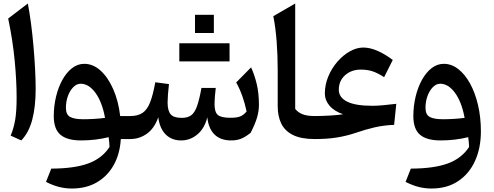

<svg xmlns="http://www.w3.org/2000/svg" viewBox="-20 -788 2798 1088"><path d="M137.7 -768.1Q147.5 -717.8 155.8 -654.5Q164.1 -591.3 169.9 -524.2Q175.8 -457 179 -394.5Q182.1 -332 182.1 -283.7Q182.1 -183.6 162.8 -110.1Q143.6 -36.6 100.6 7.8L40.5 -19.5Q58.1 -61.5 66.2 -110.1Q74.2 -158.7 74.2 -233.4Q74.2 -332 63 -447Q51.8 -562 26.4 -683.1Z M457.5 -426.3Q507.3 -426.3 549.6 -388.2Q591.8 -350.1 621.3 -283.4Q650.9 -216.8 661.1 -130.4H717.3V0H664.6Q659.7 83.5 624.8 146.5Q589.8 209.5 529.5 244.9Q469.2 280.3 387.2 280.3Q351.1 280.3 316.2 271.7Q281.2 263.2 240.7 242.7L270.5 167.5Q401.9 167 480.2 138.2Q558.6 109.4 600.6 44.9Q600.1 30.3 598.9 17.3Q597.7 4.4 595.7 -10.7Q561 -2 521 2.9Q481 7.8 439 7.8Q360.8 7.8 322.8 -24.2Q284.7 -56.2 284.7 -129.9Q284.7 -186.5 297.4 -239.7Q310.1 -293 333.3 -335Q356.4 -377 387.9 -401.6Q419.4 -426.3 457.5 -426.3ZM437 -313.5Q414.1 -313.5 395 -293.9Q376 -274.4 364.7 -243.4Q353.5 -212.4 353.5 -177.2Q353.5 -138.7 377.2 -125.5Q400.9 -112.3 453.1 -112.3Q481.9 -112.3 514.4 -114.3Q546.9 -116.2 575.2 -120.1Q558.6 -210.4 520.8 -262Q482.9 -313.5 437 -313.5Z M1290 7.8Q1229.5 7.8 1195.3 -26.1Q1161.1 -60.1 1154.8 -123.5Q1139.6 -61 1098.9 -26.6Q1058.1 7.8 1006.3 7.8Q953.1 7.8 918.9 -26.1Q884.8 -60.1 877 -123.5Q854.5 -60.1 812 -30Q769.5 0 717.3 0Q708 0 703.6 -7.8Q699.2 -15.6 699.2 -34.7V-95.7Q699.2 -114.7 703.6 -122.6Q708 -130.4 717.3 -130.4Q761.2 -130.4 787.8 -148.4Q814.5 -166.5 830.8 -208.5Q847.2 -250.5 859.9 -321.8L937.5 -311.5Q934.1 -283.7 931.9 -254.2Q929.7 -224.6 929.7 -207.5Q929.7 -160.6 947 -140.4Q964.4 -120.1 1009.3 -120.1Q1043 -120.1 1063 -134.5Q1083 -148.9 1096.2 -185.8Q1109.4 -222.7 1121.6 -289.6H1202.6Q1200.2 -272.9 1198 -244.1Q1195.8 -215.3 1195.8 -196.8Q1195.8 -152.3 1214.6 -136.5Q1233.4 -120.6 1286.1 -120.6Q1322.8 -120.6 1341.3 -128.2Q1359.9 -135.7 1377.4 -156.2Q1368.2 -200.7 1353.5 -242.4Q1338.9 -284.2 1318.4 -320.8L1402.8 -406.2Q1421.9 -365.2 1434.6 -312.7Q1447.3 -260.3 1447.3 -193.8Q1447.3 -159.2 1437 -123.3Q1426.8 -87.4 1400.4 -35.6Q1373.5 -13.7 1348.4 -2.9Q1323.2 7.8 1290 7.8ZM996.1 -439.9V-543H1280.8V-439.9ZM1085 -704.1H1191.9V-601.1H1085Z M1652.8 -768.1V-170.9Q1667 -152.3 1692.6 -141.4Q1718.3 -130.4 1764.2 -130.4H1764.6V0H1764.2Q1686 0 1639.9 -23.2Q1593.8 -46.4 1573.7 -88.1Q1553.7 -129.9 1553.7 -185.1V-386.7Q1553.7 -475.6 1547.6 -554Q1541.5 -632.3 1528.8 -696.3Z M2038.6 -518.6Q2076.2 -518.6 2118.7 -500.2Q2161.1 -481.9 2205.6 -448.2L2156.7 -350.6Q2123.5 -372.6 2093.5 -383.1Q2063.5 -393.6 2024.4 -393.6Q1971.2 -393.6 1935.5 -361.8Q1899.9 -330.1 1899.9 -279.3Q1899.9 -236.3 1946.5 -212.4Q1993.2 -188.5 2090.8 -188.5Q2115.2 -188.5 2151.1 -191.7Q2187 -194.8 2225.6 -199.7L2213.4 -80.6Q2154.3 -78.1 2102.5 -66.2Q2050.8 -54.2 1997.1 -35.6Q1943.4 -17.6 1888.7 -8.8Q1834 0 1764.6 0Q1746.6 0 1746.6 -34.7V-95.7Q1746.6 -130.4 1764.6 -130.4Q1802.2 -130.4 1848.6 -133.1Q1895 -135.7 1924.3 -140.6Q1874 -157.7 1847.4 -189Q1820.8 -220.2 1820.8 -257.3Q1820.8 -307.6 1840.1 -354.2Q1859.4 -400.9 1891.6 -438Q1923.8 -475.1 1962.2 -496.8Q2000.5 -518.6 2038.6 -518.6Z M2424.8 280.3Q2388.7 280.3 2353.8 271.7Q2318.8 263.2 2278.3 242.7L2308.1 167.5Q2439.5 167 2517.8 138.2Q2596.2 109.4 2638.2 44.9Q2637.7 30.3 2636.5 17.3Q2635.3 4.4 2633.3 -10.7Q2598.6 -2 2558.6 2.9Q2518.6 7.8 2476.6 7.8Q2398.4 7.8 2360.4 -24.2Q2322.3 -56.2 2322.3 -129.9Q2322.3 -186.5 2335 -239.7Q2347.7 -293 2370.8 -335Q2394 -377 2425.5 -401.6Q2457 -426.3 2495.1 -426.3Q2538.6 -426.3 2576.7 -396.7Q2614.7 -367.2 2643.6 -314.9Q2672.4 -262.7 2688.7 -193.1Q2705.1 -123.5 2705.1 -43.5Q2705.1 50.3 2672.1 123.3Q2639.2 196.3 2576.4 238.3Q2513.7 280.3 2424.8 280.3ZM2612.8 -120.1Q2596.2 -210.4 2558.3 -262Q2520.5 -313.5 2474.6 -313.5Q2451.7 -313.5 2432.6 -293.9Q2413.6 -274.4 2402.3 -243.4Q2391.1 -212.4 2391.1 -177.2Q2391.1 -138.7 2414.8 -125.5Q2438.5 -112.3 2490.7 -112.3Q2519.5 -112.3 2552 -114.3Q2584.5 -116.2 2612.8 -120.1Z"/></svg>

Font: Pinar-DS3-FD SemiBold
Style: Regular
Weight: 600
Designer: Amin Abedi
Version: Version 3.000